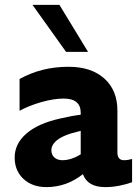

<svg xmlns="http://www.w3.org/2000/svg" viewBox="-20 -755 570 785"><path d="M319 -43Q252 10 170 10Q112 10 76 -23.5Q40 -57 40 -111Q40 -167 87.5 -208.5Q135 -250 224 -270Q270 -281 310 -286V-294Q310 -352 240 -352Q200 -352 149 -337.5Q98 -323 60 -302V-432Q150 -482 260 -482Q353 -482 406.5 -434Q460 -386 460 -303V-132Q460 -100 487 -100Q503 -100 520 -105V-10Q499 -2 469.5 4Q440 10 410 10Q338 10 319 -43ZM235 -100Q271 -100 310 -124V-220Q271 -211 247 -201Q220 -190 205 -174.5Q190 -159 190 -141Q190 -122 202.5 -111Q215 -100 235 -100ZM250 -543 113 -735H223L340 -543Z"/></svg>

Font: Madhuban Bold
Style: Regular
Weight: 700
Designer: jaikishan Patel
Foundry: MagicType
Version: Version 1.000